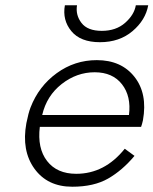

<svg xmlns="http://www.w3.org/2000/svg" viewBox="-20 -698 582 728"><path d="M469 -262Q478 -333 442.5 -378.5Q407 -424 339 -424Q271 -424 214 -379.5Q157 -335 140 -262ZM131 -217Q121 -136 158.5 -87.5Q196 -39 269 -39Q377 -39 453 -134L490 -107Q444 -52 390 -21Q336 10 254 10Q160 10 110.5 -58.5Q61 -127 80 -231Q88 -271 96 -291Q127 -371 195 -420.5Q263 -470 347 -470Q440 -470 490 -406.5Q540 -343 522 -242Q521 -237 518.5 -228Q516 -219 515 -217ZM226 -678H272Q266 -641 289 -611Q312 -581 366 -581Q420 -581 454.5 -611.5Q489 -642 495 -678H542Q532 -622 482.5 -580Q433 -538 359 -538Q285 -538 250.5 -580Q216 -622 226 -678Z"/></svg>

Font: Renner* Light
Style: Light Italic
Weight: 300
Italic angle: -10°
Version: Version 003.000 ; ttfautohint (v0.97) -l 8 -r 50 -G 200 -x 1